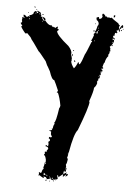

<svg xmlns="http://www.w3.org/2000/svg" viewBox="-53 -744 546 809"><g transform="rotate(5 220.5 -340.0)"><path d="M60.5 -705.1Q64.5 -704.6 64.5 -701.2V-699.2Q60.5 -699.2 60.5 -703.1ZM351.6 -699.2Q361.3 -693.8 361.3 -687.5Q363.3 -687.5 363.3 -689.5Q371.1 -686.5 371.1 -683.6L375 -685.5Q379.4 -685.5 382.8 -683.6Q386.7 -685.5 388.7 -685.5Q394.5 -678.7 418 -664.1Q421.4 -656.2 425.8 -656.2L421.9 -648.4Q423.8 -645 423.8 -640.6H425.8Q425.8 -647 435.5 -658.2Q439.5 -657.7 439.5 -654.3V-646.5H437.5L433.6 -648.4Q433.6 -643.6 425.8 -638.7L427.7 -634.8V-632.8Q427.7 -628.9 423.8 -628.9V-638.7H421.9Q421.9 -636.7 419.9 -632.8L416 -634.8H414.1V-630.9Q414.1 -629.9 418 -625Q414.1 -624.5 414.1 -621.1L410.2 -623H408.2Q406.2 -615.2 406.2 -609.4L402.3 -611.3Q402.3 -607.4 400.4 -607.4Q403.3 -599.6 406.2 -599.6Q406.2 -601.6 408.2 -601.6V-593.8L400.4 -599.6V-591.8H402.3L406.2 -593.8V-585.9Q401.9 -572.3 390.6 -562.5Q394.5 -556.2 394.5 -552.7H392.6L394.5 -548.8V-543Q390.6 -543 390.6 -541L392.6 -537.1L386.7 -527.3L388.7 -523.4Q378.4 -513.2 375 -494.1Q371.6 -494.1 367.2 -474.6Q371.1 -474.1 371.1 -470.7V-468.8Q369.1 -468.8 365.2 -466.8Q365.2 -468.8 363.3 -468.8V-464.8Q369.1 -464.8 369.1 -457Q367.2 -457 367.2 -455.1L363.3 -457H361.3V-455.1H365.2V-451.2L361.3 -453.1L363.3 -443.4Q363.3 -439.5 359.4 -439.5Q359.4 -441.4 357.4 -441.4V-437.5H361.3Q359.4 -423.8 355.5 -423.8Q355.5 -425.8 353.5 -425.8V-423.8Q355.5 -419.9 355.5 -418Q352.5 -418 349.6 -410.2L351.6 -406.2Q348.1 -392.1 339.8 -384.8Q339.8 -370.1 324.2 -326.2Q324.2 -324.2 326.2 -324.2Q326.2 -302.7 287.1 -201.2Q271.5 -184.1 257.8 -105.5Q255.9 -105.5 255.9 -103.5H257.8Q255.9 -97.7 253.9 -97.7Q253.9 -95.7 255.9 -95.7Q254.4 -84 252 -84L255.9 -74.2Q253.9 -57.1 250 -52.7V-50.8L252 -41Q250 -41 250 -39.1L253.9 -37.1Q252 -19.5 248 -19.5Q246.1 -23.4 246.1 -25.4H244.1L242.2 -15.6V-11.7Q245.1 -11.7 255.9 -19.5V-17.6Q253.9 -13.7 253.9 -11.7H257.8L261.7 -13.7V-9.8Q261.7 -6.8 253.9 -2H252L253.9 -5.9V-9.8Q243.2 0 242.2 0Q242.2 -2 240.2 -2L242.2 -5.9V-9.8H240.2L222.7 3.9Q222.7 -3.9 218.8 -3.9H216.8Q220.7 8.3 220.7 11.7Q217.8 11.7 212.9 15.6V11.7H210.9V15.6Q212.9 15.6 212.9 17.6H210.9Q206.1 13.7 205.1 13.7H203.1V19.5L195.3 15.6Q195.3 17.6 193.4 17.6Q189.5 11.2 189.5 7.8H187.5Q187.5 15.6 183.6 15.6V13.7L179.7 15.6H175.8L169.9 7.8H162.1V11.7H158.2Q144.5 4.4 144.5 2L140.6 3.9H138.7L140.6 -5.9Q138.7 -5.9 138.7 -7.8L144.5 -11.7V-7.8H146.5Q149.4 -7.8 152.3 -13.7H150.4Q154.3 -25.4 158.2 -25.4Q156.2 -29.3 156.2 -31.2Q160.2 -43.9 160.2 -48.8V-52.7H164.1V-64.5Q160.2 -83.5 154.3 -84V-85.9L158.2 -91.8Q156.2 -95.7 156.2 -97.7Q159.7 -99.6 166 -99.6L164.1 -103.5Q169.9 -109.9 169.9 -113.3Q168 -121.1 158.2 -121.1V-127H160.2L166 -123H169.9L168 -127L169.9 -130.9Q168 -137.7 168 -138.7Q168 -144.5 173.8 -144.5V-150.4Q173.8 -153.3 168 -156.2Q169.9 -160.2 169.9 -162.1H171.9Q173.8 -162.1 173.8 -160.2Q177.2 -162.1 181.6 -162.1L175.8 -173.8V-185.5Q168.9 -187.5 168 -187.5V-189.5Q175.3 -189.5 179.7 -193.4L177.7 -197.3V-199.2L181.6 -197.3Q181.6 -210.9 187.5 -218.8Q185.5 -222.7 185.5 -224.6Q191.9 -224.6 201.2 -287.1Q203.1 -287.1 205.1 -296.9Q199.2 -331.1 189.5 -351.6L185.5 -349.6V-351.6L189.5 -359.4Q175.8 -392.1 169.9 -402.3Q159.7 -402.3 148.4 -437.5L138.7 -455.1Q135.7 -457.5 127 -478.5Q96.2 -517.6 93.8 -517.6Q64.9 -559.6 58.6 -566.4Q58.6 -571.3 39.1 -589.8L35.2 -587.9H31.2Q11.7 -610.8 11.7 -617.2H15.6V-619.1Q7.8 -628.9 7.8 -630.9Q13.7 -630.9 13.7 -638.7L11.7 -642.6Q13.7 -646.5 13.7 -648.4Q11.7 -652.3 11.7 -654.3H23.4V-656.2Q17.6 -656.2 17.6 -660.2V-666H19.5Q29.3 -662.1 29.3 -658.2H33.2Q37.1 -658.2 37.1 -662.1L41 -660.2H44.9L41 -666Q54.2 -666 60.5 -677.7Q58.6 -677.7 58.6 -679.7L66.4 -685.5Q72.3 -685.5 72.3 -677.7H74.2Q78.1 -677.7 78.1 -681.6V-683.6H72.3Q72.8 -687.5 76.2 -687.5Q89.8 -680.7 89.8 -677.7L87.9 -673.8Q91.8 -673.3 91.8 -669.9V-668L89.8 -664.1Q107.4 -664.1 111.3 -654.3L109.4 -650.4Q124.5 -630.9 134.8 -630.9H140.6V-625L144.5 -627L150.4 -623Q150.4 -625 152.3 -625L154.3 -621.1L164.1 -628.9L166 -625Q164.1 -621.1 164.1 -619.1Q168 -617.2 169.9 -617.2V-615.2Q169.9 -612.3 164.1 -609.4Q164.1 -593.3 216.8 -550.8Q232.4 -533.7 232.4 -519.5H230.5Q236.3 -501 236.3 -496.1H234.4L236.3 -492.2L234.4 -488.3Q234.4 -477.1 248 -459Q256.3 -467.3 263.7 -486.3Q267.6 -486.3 267.6 -478.5H271.5Q279.3 -490.2 289.1 -521.5Q293.5 -527.3 312.5 -576.2H314.5V-580.1Q310.5 -580.1 310.5 -582Q315.9 -591.3 320.3 -605.5L318.4 -609.4Q318.4 -612.3 324.2 -615.2L322.3 -619.1V-621.1Q326.7 -621.1 332 -646.5Q334.5 -646.5 335.9 -654.3Q335 -665.5 326.2 -669.9L324.2 -679.7Q330.6 -683.6 334 -683.6Q335.9 -680.2 335.9 -675.8Q347.2 -675.8 349.6 -687.5L347.7 -691.4V-695.3Q348.1 -699.2 351.6 -699.2ZM402.3 -697.3V-691.4Q402.3 -687.5 398.4 -687.5H396.5V-695.3Q398.4 -695.3 402.3 -697.3ZM68.4 -693.4H72.3V-691.4H68.4ZM66.4 -677.7V-675.8H70.3V-677.7ZM35.2 -677.7H39.1V-675.8H35.2ZM82 -675.8V-673.8H85.9V-675.8ZM99.6 -675.8 101.6 -671.9H95.7Q96.2 -675.8 99.6 -675.8ZM95.7 -660.2Q101.6 -647.5 107.4 -646.5V-648.4Q99.6 -657.2 99.6 -662.1ZM322.3 -656.2H324.2V-652.3H322.3ZM41 -652.3Q41.5 -648.4 44.9 -648.4V-652.3ZM97.7 -646.5V-642.6H99.6V-646.5ZM439.5 -642.6H441.4V-638.7H439.5ZM335.9 -638.7V-634.8H337.9V-638.7ZM431.6 -636.7H435.5V-632.8H431.6ZM335.9 -628.9V-625H337.9V-628.9ZM320.3 -627V-621.1H316.4V-623Q316.9 -627 320.3 -627ZM330.1 -619.1V-613.3H334L335.9 -623H334Q330.1 -622.6 330.1 -619.1ZM326.2 -619.1V-615.2H328.1V-619.1ZM324.2 -584V-580.1H326.2V-584ZM398.4 -584V-580.1H400.4V-584ZM398.4 -570.3H402.3V-566.4H398.4ZM238.3 -535.2H242.2V-531.2Q238.3 -531.2 238.3 -535.2ZM234.4 -517.6H238.3V-509.8H236.3Q236.3 -514.2 234.4 -517.6ZM246.1 -492.2H250Q250 -490.2 252 -486.3H250Q246.1 -486.3 246.1 -490.2ZM355.5 -435.5V-431.6H357.4V-435.5ZM162.1 -50.8Q162.6 -46.9 166 -46.9V-50.8ZM248 -35.2V-31.2H250V-35.2ZM160.2 -9.8V0H162.1Q166 -2 168 -2Q168 -4.9 160.2 -9.8ZM169.9 -2V2H171.9V-2ZM173.8 0V3.9H175.8V0ZM160.2 3.9V5.9H164.1V3.9ZM183.6 3.9V7.8H185.5V3.9ZM197.3 7.8Q197.3 9.8 195.3 13.7H199.2V7.8ZM173.8 17.6V23.4H169.9V21.5Q170.4 17.6 173.8 17.6ZM203.1 19.5H205.1V23.4H203.1ZM185.5 21.5H187.5V25.4H185.5Z"/></g></svg>

Font: Mister Brush
Style: Regular
Weight: 400
Designer: GGBotNet
Foundry: GGBotNet
Version: 1.00